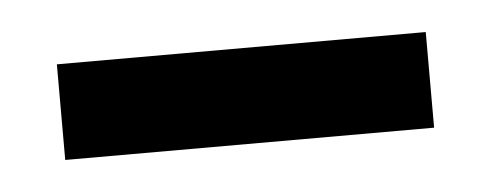

<svg xmlns="http://www.w3.org/2000/svg" viewBox="-24 -695 358 140"><g transform="rotate(-5 155.0 -625.0)"><path d="M290 -660V-590H20V-660Z"/></g></svg>

Font: Scada
Style: Regular
Weight: 400
Designer: Jovanny Lemonad
Foundry: Jovanny Lemonad
Version: Version 3.005; ttfautohint (v0.91) -l 8 -r 50 -G 200 -x 0 -w